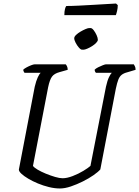

<svg xmlns="http://www.w3.org/2000/svg" viewBox="-20 -1069 789 1089"><path d="M320 0Q290 0 257.5 -8Q225 -16 195 -28.5Q165 -41 140.5 -55.5Q116 -70 101.5 -83.5Q87 -97 87 -107L177 -577Q185 -611 194.5 -631Q204 -651 211 -656H119Q118 -658 115 -662.5Q112 -667 112 -674Q118 -680 131 -687Q144 -694 157 -699Q170 -704 176 -704H353Q356 -701 360 -693Q364 -685 364 -673L318 -660Q288 -652 275 -634.5Q262 -617 253 -574L167 -128Q173 -119 193 -107Q213 -95 240 -84Q267 -73 292.5 -65.5Q318 -58 335 -58Q360 -58 392.5 -70.5Q425 -83 453 -100Q481 -117 493 -128L581 -577Q589 -613 598.5 -632Q608 -651 614 -656H524Q522 -658 519.5 -662.5Q517 -667 517 -674Q524 -681 537 -687.5Q550 -694 563 -699Q576 -704 580 -704H739Q741 -700 745 -693Q749 -686 749 -673L702 -659Q682 -654 670 -644.5Q658 -635 651 -617Q644 -599 637 -566L549 -108Q537 -94 510.5 -75.5Q484 -57 450 -40Q416 -23 382 -11.5Q348 0 320 0ZM453 -787Q445 -787 434.5 -799Q424 -811 415.5 -826.5Q407 -842 407 -852Q407 -860 417.5 -870.5Q428 -881 443 -889.5Q458 -898 471.5 -904Q485 -910 493 -910Q502 -910 511.5 -897.5Q521 -885 528 -869.5Q535 -854 535 -843Q535 -836 525.5 -826Q516 -816 502.5 -807.5Q489 -799 475 -793Q461 -787 453 -787ZM446 -787Q438 -787 427.5 -799Q417 -811 409 -826.5Q401 -842 401 -852Q401 -861 411.5 -871Q422 -881 436.5 -889.5Q451 -898 465 -904Q479 -910 487 -910Q495 -910 505 -897.5Q515 -885 521.5 -869.5Q528 -854 528 -843Q528 -836 518.5 -826Q509 -816 495.5 -807.5Q482 -799 468 -793Q454 -787 446 -787ZM345 -983Q345 -1004 348.5 -1017.5Q352 -1031 356 -1035Q386 -1035 426.5 -1037Q467 -1039 509 -1041.5Q551 -1044 585.5 -1046Q620 -1048 638 -1049L648 -1040Q648 -1023 644 -1006.5Q640 -990 637 -983Z"/></svg>

Font: Texturina Medium 12pt Light
Style: Italic
Weight: 300
Italic angle: -11°
Version: Version 1.002